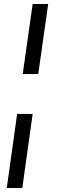

<svg xmlns="http://www.w3.org/2000/svg" viewBox="-20 -714 285 964"><path d="M14 230H92L144 -142H66ZM94 -342H172L222 -694H144Z"/></svg>

Font: Ronzino Oblique
Style: Italic
Weight: 400
Italic angle: -8°
Designer: Nunzio Mazzaferro
Foundry: Collletttivo
Version: Version 1.000;Glyphs 3.3 (3337)